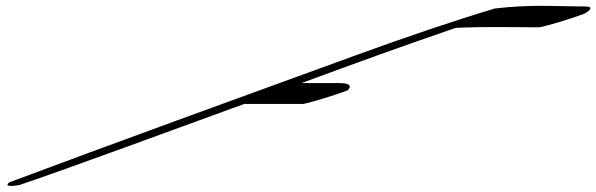

<svg xmlns="http://www.w3.org/2000/svg" viewBox="-20 -611 2031 654"><path d="M1190 -422C805 -282 348 -116 12 10C-1 20 3 27 47 19C204 -34 592 -177 812 -257H1014C1046 -264 1109 -283 1164 -303C1178 -317 1174 -328 1136 -328H1007C1197 -398 1348 -453 1532 -516C1636 -521 1725 -518 1818 -518C1851 -525 1915 -544 1970 -564C1995 -578 2000 -589 1973 -589C1878 -589 1790 -597 1665 -582C1531 -542 1360 -484 1190 -422Z"/></svg>

Font: Snowfall
Style: UltraObl
Weight: 400
Designer: Jasper
Foundry: Cannot Into Space Fonts
Version: Version 0.9